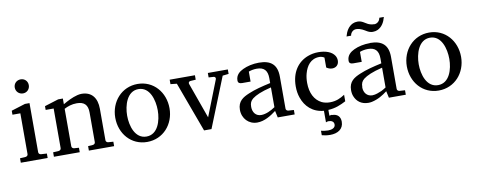

<svg xmlns="http://www.w3.org/2000/svg" viewBox="-74 -1068 4112 1655"><g transform="rotate(-10 1982.0 -240.5)"><path d="M34 0H269V-39L218 -42C207 -43 197 -51 197 -63V-493H157L35 -455V-420H104V-63C104 -51 94 -43 83 -42L34 -39ZM95 -647C95 -612 122 -585 157 -585C192 -585 218 -612 218 -647C218 -682 192 -708 157 -708C122 -708 95 -682 95 -647Z M651 -494C640 -494 628 -492 615 -489C568 -477 525 -454 487 -432V-482H446L324 -444V-411H394V-64C394 -52 384 -44 373 -43L324 -40V-1H550V-40L508 -43C497 -44 487 -52 487 -64V-392C517 -408 554 -421 597 -421C664 -421 693 -389 693 -324V-64C693 -52 683 -44 672 -43L630 -40V-1H851V-40L807 -43C796 -44 786 -52 786 -64V-340C786 -433 742 -494 652 -494Z M1275 -240C1275 -150 1241 -34 1141 -34C1041 -34 1007 -150 1007 -240C1007 -330 1042 -449 1142 -449C1242 -449 1275 -330 1275 -240ZM1378 -240C1378 -380 1282 -494 1142 -494C1002 -494 903 -380 903 -240C903 -100 999 13 1139 13C1279 13 1378 -100 1378 -240Z M1878 -437 1931 -443V-482H1756V-443L1801 -440C1810 -439 1819 -430 1815 -418L1692 -105L1580 -418C1576 -430 1586 -439 1595 -440L1643 -443V-482H1422V-443L1477 -437L1638 0H1703Z M2073 -129C2073 -163 2082 -181 2104 -199C2118 -210 2138 -221 2164 -232C2190 -243 2225 -254 2270 -265V-92C2235 -68 2189 -45 2147 -45C2100 -45 2073 -81 2073 -129ZM2204 -493C2151 -493 2100 -481 2063 -463C2029 -447 1996 -421 1996 -374C1996 -351 2011 -345 2033 -345H2106V-432C2122 -439 2150 -445 2177 -445C2242 -445 2270 -412 2270 -346V-303C2197 -287 2132 -271 2076 -247C2021 -224 1973 -196 1973 -121C1973 -44 2028 13 2102 13C2166 13 2224 -24 2270 -59L2283 0H2431V-39L2383 -42C2372 -43 2362 -51 2362 -63V-343C2362 -447 2310 -493 2204 -493Z M2748 59C2738 59 2732 61 2724 63V12C2788 9 2836 -13 2880 -36V-93C2843 -69 2805 -50 2750 -50C2723 -50 2699 -55 2678 -65C2618 -95 2584 -160 2584 -249C2584 -278 2587 -305 2594 -330C2611 -393 2649 -451 2727 -451C2743 -451 2758 -445 2769 -438V-351C2782 -343 2797 -334 2819 -334C2854 -334 2878 -357 2878 -393C2878 -409 2874 -423 2866 -436C2841 -475 2788 -493 2723 -493C2691 -493 2660 -487 2631 -476C2542 -442 2482 -360 2482 -236C2482 -200 2487 -167 2498 -136C2525 -57 2587 5 2685 13V114C2692 111 2699 108 2708 108C2734 108 2755 119 2755 145C2755 176 2722 186 2691 186C2669 186 2648 182 2630 178V217C2651 223 2676 227 2703 227C2768 227 2820 197 2820 132C2820 86 2793 61 2748 61Z M3046 -130C3046 -164 3055 -182 3077 -200C3091 -211 3111 -222 3137 -233C3163 -244 3198 -255 3243 -266V-93C3230 -84 3216 -76 3202 -69C3180 -60 3149 -46 3120 -46C3073 -46 3045 -82 3045 -129ZM3177 -493C3124 -493 3073 -482 3036 -464C3002 -448 2969 -422 2969 -375C2969 -352 2984 -346 3006 -346H3079V-433C3095 -440 3123 -446 3150 -446C3215 -446 3243 -413 3243 -347V-304C3170 -288 3105 -272 3049 -248C2994 -225 2946 -197 2946 -122C2946 -101 2949 -82 2956 -66C2974 -21 3013 12 3075 12C3085 12 3095 11 3105 9C3161 -3 3204 -30 3243 -60L3256 -1H3404V-40L3356 -43C3345 -44 3335 -52 3335 -64V-344C3335 -448 3283 -494 3177 -494ZM3242 -647C3220 -647 3203 -652 3188 -659C3162 -672 3141 -694 3103 -694C3087 -694 3073 -691 3060 -685C3021 -666 3000 -629 2988 -584H3028C3031 -609 3052 -632 3080 -632C3101 -632 3118 -626 3133 -619C3160 -607 3181 -584 3219 -584C3235 -584 3249 -587 3262 -593C3301 -612 3322 -649 3334 -694H3294C3291 -668 3269 -646 3241 -646Z M3827 -240C3827 -150 3793 -34 3693 -34C3593 -34 3559 -150 3559 -240C3559 -330 3594 -449 3694 -449C3794 -449 3827 -330 3827 -240ZM3930 -240C3930 -380 3834 -494 3694 -494C3554 -494 3455 -380 3455 -240C3455 -100 3551 13 3691 13C3831 13 3930 -100 3930 -240Z"/></g></svg>

Font: Veleka
Style: Regular
Weight: 400
Designer: Stefan Peev, Context Ltd, 2016; SIL International, 1997-2014.
Foundry: Stefan Peev, Context Ltd, 2016
Version: Version 1.000